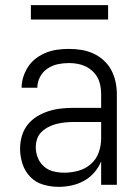

<svg xmlns="http://www.w3.org/2000/svg" viewBox="-20 -718 540 746"><path d="M208 8Q178 8 148.5 -0.5Q119 -9 98 -30.5Q77 -52 67.5 -81Q58 -110 58 -140Q58 -165 65 -189.5Q72 -214 87.5 -233.5Q103 -253 124.5 -266Q146 -279 170 -286.5Q194 -294 218.5 -296.5Q243 -299 268 -299H373V-352Q373 -368 370 -384.5Q367 -401 359.5 -415.5Q352 -430 339.5 -441.5Q327 -453 312.5 -460Q298 -467 281.5 -470Q265 -473 248 -473Q226 -473 204.5 -468.5Q183 -464 164.5 -451.5Q146 -439 135.5 -419Q125 -399 125 -377H64Q64 -399 71 -420.5Q78 -442 90.5 -460.5Q103 -479 121.5 -492.5Q140 -506 160.5 -514Q181 -522 203.5 -525Q226 -528 248 -528Q273 -528 297 -524Q321 -520 343 -510Q365 -500 383 -483.5Q401 -467 412.5 -445.5Q424 -424 429 -400Q434 -376 434 -352V0H373V-91Q363 -67 346 -47.5Q329 -28 306.5 -15.5Q284 -3 258.5 2.5Q233 8 208 8ZM230 -47Q257 -47 284.5 -54.5Q312 -62 333 -80.5Q354 -99 363.5 -125.5Q373 -152 373 -180V-244H268Q252 -244 235 -242.5Q218 -241 201.5 -237Q185 -233 170 -225.5Q155 -218 142.5 -206.5Q130 -195 124.5 -179Q119 -163 119 -146Q119 -125 127 -105Q135 -85 151 -71Q167 -57 188 -52Q209 -47 230 -47ZM100 -642V-698H400V-642Z"/></svg>

Font: Iosevka Curly Light
Style: Regular
Weight: 300
Monospace: yes
Designer: Belleve Invis
Foundry: Belleve Invis
Version: Version 22.1.2; ttfautohint (v1.8.4)